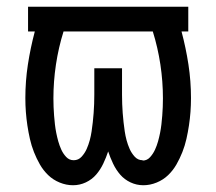

<svg xmlns="http://www.w3.org/2000/svg" viewBox="-20 -540 640 568"><path d="M196 8Q176 8 156.5 0Q137 -8 122.5 -22Q108 -36 98 -53.5Q88 -71 80.5 -90Q73 -109 68.5 -129Q64 -149 61 -169Q58 -189 56.5 -209Q55 -229 55 -250Q55 -300 62.5 -349Q70 -398 83 -447H63V-520H537V-447H517Q530 -398 537.5 -349Q545 -300 545 -250Q545 -229 543.5 -209Q542 -189 539 -169Q536 -149 531.5 -129Q527 -109 519.5 -90Q512 -71 502 -53.5Q492 -36 477.5 -22Q463 -8 443.5 0Q424 8 404 8Q384 8 366 -0.5Q348 -9 335.5 -23.5Q323 -38 314.5 -56Q306 -74 300 -92Q294 -74 285.5 -56Q277 -38 264.5 -23.5Q252 -9 234 -0.5Q216 8 196 8ZM198 -66Q212 -66 221.5 -76.5Q231 -87 236.5 -99.5Q242 -112 245.5 -125Q249 -138 251 -151.5Q253 -165 254.5 -178.5Q256 -192 257 -205.5Q258 -219 258.5 -232.5Q259 -246 259 -260V-338H341V-260Q341 -246 341.5 -232.5Q342 -219 343 -205.5Q344 -192 345.5 -178.5Q347 -165 349 -151.5Q351 -138 354.5 -125Q358 -112 363.5 -99.5Q369 -87 378.5 -76.5Q388 -66 402 -66Q402 -66 402 -65.5Q402 -65 402 -65Q415 -65 424 -75Q433 -85 438.5 -97Q444 -109 447.5 -121.5Q451 -134 453.5 -146.5Q456 -159 457.5 -172Q459 -185 460 -198Q461 -211 461.5 -223.5Q462 -236 462 -249Q462 -299 454.5 -349Q447 -399 432 -447H168Q153 -399 145.5 -349Q138 -299 138 -249Q138 -236 138.5 -223.5Q139 -211 140 -198Q141 -185 142.5 -172Q144 -159 146.5 -146.5Q149 -134 152.5 -121.5Q156 -109 161.5 -97Q167 -85 176 -75.5Q185 -66 198 -66Z"/></svg>

Font: Zed Mono Extended
Style: Regular
Weight: 400
Width: 7
Monospace: yes
Designer: Belleve Invis
Foundry: Belleve Invis
Version: Version 1.0.0; ttfautohint (v1.8.4)